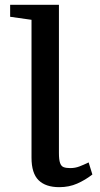

<svg xmlns="http://www.w3.org/2000/svg" viewBox="-20 -763 412 795"><path d="M225.5 12Q169 12 139.8 -16.8Q110.5 -45.5 110.5 -110V-681L22 -693.5V-743H224V-129.5Q224 -101.5 228.8 -88Q233.5 -74.5 243.8 -70.8Q254 -67 271 -67Q291 -67 308.8 -73.8Q326.5 -80.5 347 -90.5L362.5 -40.5Q333 -17.5 299.5 -2.8Q266 12 225.5 12Z"/></svg>

Font: Merriweather 28pt Medium
Style: Regular
Weight: 500
Version: Version 2.100